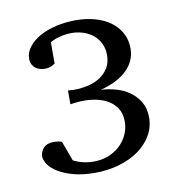

<svg xmlns="http://www.w3.org/2000/svg" viewBox="-57 -844 479 521"><g transform="rotate(-10 183.0 -583.5)"><path d="M335 -498Q335 -470.7 321.5 -448Q308.1 -425.3 285.2 -409.2Q262.2 -393.1 231.2 -384Q200.2 -375 165 -375Q131.8 -375 106.9 -381.6Q82 -388.2 64.9 -398.4Q47.9 -408.7 39.3 -420.9Q30.8 -433.1 30.8 -443.8Q30.8 -456.1 40 -466.6Q49.3 -477.1 68.8 -477.1Q72.8 -477.1 79.8 -476.3Q86.9 -475.6 90.8 -473.1L110.8 -418.9Q136.2 -405.8 167 -405.8Q189.5 -405.8 208 -413.3Q226.6 -420.9 240 -433.8Q253.4 -446.8 260.7 -463.4Q268.1 -480 268.1 -498Q268.1 -520 258.8 -534.4Q249.5 -548.8 235.1 -557.4Q220.7 -565.9 203.4 -569.6Q186 -573.2 169.9 -573.2Q161.1 -573.2 154.1 -572.8Q147 -572.3 141.6 -571.3Q135.7 -570.3 130.9 -569.8V-607.9Q132.3 -607.9 137.9 -607.4Q143.6 -606.9 147.9 -606.9Q168.5 -606.9 187.5 -611.6Q206.5 -616.2 220.7 -625.7Q234.9 -635.3 243.4 -649.7Q252 -664.1 252 -684.1Q252 -702.6 244.9 -716.8Q237.8 -731 226.1 -740.5Q214.4 -750 199 -754.9Q183.6 -759.8 167 -759.8Q153.8 -759.8 142.8 -757.3Q131.8 -754.9 124 -752.4Q115.2 -749 107.9 -745.1V-686Q106.4 -685.1 98.9 -680.9Q91.3 -676.8 79.1 -676.8Q73.2 -676.8 66.9 -678.5Q60.5 -680.2 54.9 -684.1Q49.3 -688 45.7 -694.6Q42 -701.2 42 -710.9Q42 -728 53.5 -742.9Q64.9 -757.8 84.2 -768.8Q103.5 -779.8 129.6 -785.9Q155.8 -792 185.1 -792Q212.9 -792 237.3 -785.2Q261.7 -778.3 279.5 -765.4Q297.4 -752.4 307.6 -733.6Q317.9 -714.8 317.9 -690.9Q317.9 -657.2 292.7 -632.1Q267.6 -606.9 219.2 -594.2Q239.7 -593.3 260.5 -587.4Q281.2 -581.5 297.6 -569.8Q314 -558.1 324.5 -540.5Q335 -522.9 335 -498Z"/></g></svg>

Font: Charis SIL Phon
Style: Regular
Weight: 400
Foundry: SIL International
Version: Version 5.000